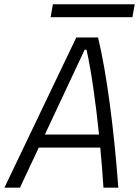

<svg xmlns="http://www.w3.org/2000/svg" viewBox="-36 -867 642 887"><path d="M-15.6 0H56.2L143.1 -185.1H427.2C433.1 -125 438 -63 441.9 0H510.7C490.2 -273.4 457 -528.3 417 -693.8H316.4ZM171.4 -245.6 355 -637.2H363.8C385.3 -540.5 405.3 -402.3 421.4 -245.6ZM197.8 -787.6H575.7L586.4 -847.2H208.5Z"/></svg>

Font: Cascadia Code NF Light
Style: Italic
Weight: 300
Italic angle: -10°
Monospace: yes
Designer: Aaron Bell
Foundry: Saja Typeworks
Version: Version 2404.023